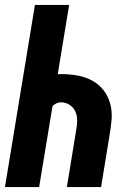

<svg xmlns="http://www.w3.org/2000/svg" viewBox="-20 -755 540 775"><path d="M0 0 121 -735H259L213 -455Q216 -456 219.5 -456Q223 -456 227 -456Q259 -456 291 -450.5Q323 -445 350.5 -430.5Q378 -416 397 -392Q416 -368 424.5 -337.5Q433 -307 430.5 -274Q428 -241 422 -208L388 0H250L287 -227Q291 -247 291.5 -266.5Q292 -286 285 -303Q278 -320 262 -331Q246 -342 226 -342Q217 -342 208 -338Q199 -334 192 -327L138 0Z"/></svg>

Font: Iosevka Term Curly Hv Obl
Style: Regular
Weight: 900
Italic angle: -9°
Designer: Belleve Invis
Foundry: Belleve Invis
Version: Version 32.3.0